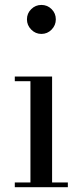

<svg xmlns="http://www.w3.org/2000/svg" viewBox="-20 -778 343 798"><path d="M152 -637Q127.5 -637 109.8 -655Q92 -673 92 -697.5Q92 -722.5 109.8 -740Q127.5 -757.5 152 -757.5Q177 -757.5 194.5 -740Q212 -722.5 212 -697.5Q212 -673 194.5 -655Q177 -637 152 -637ZM196.5 -460V-19.5H262V0H41.5V-19.5H106.5V-440.5H41.5V-460Z"/></svg>

Font: Bodoni Moda SC 11pt
Style: Regular
Weight: 400
Version: Version 2.005